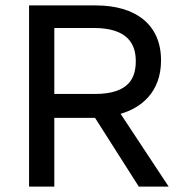

<svg xmlns="http://www.w3.org/2000/svg" viewBox="-20 -687 674 707"><path d="M424 -268C498 -289 573 -346 573 -465C573 -597 479 -667 333 -667H87V0H180V-253H330L491 0H601L424 -268ZM329 -341H180V-584H325C453 -584 480 -522 480 -462C480 -402 457 -341 329 -341Z"/></svg>

Font: Maven Pro
Style: Medium
Weight: 500
Designer: Joe Prince
Foundry: Joe Prince
Version: Version 1.003